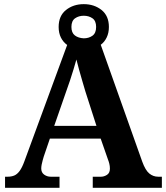

<svg xmlns="http://www.w3.org/2000/svg" viewBox="-20 -897 793 917"><path d="M4.1 0V-53H16.1Q34.4 -53 48.1 -58.7Q61.8 -64.4 73.6 -80.3Q85.3 -96.1 96.2 -125.8L300.8 -682.3Q282 -695.6 271.1 -717.3Q260.1 -739.1 260.1 -768.2Q260.1 -821.2 295.1 -849.2Q330.1 -877.2 380.1 -877.2Q430.1 -877.2 465.1 -849.2Q500.1 -821.2 500.1 -768.2Q500.1 -739.9 489.6 -718.2Q479.2 -696.4 461.2 -683.1L659.3 -125.2Q674.3 -83.7 693 -68.4Q711.7 -53 735.5 -53H753.1V0H423V-53H462.3Q477.2 -53 491 -61.9Q504.9 -70.8 504.9 -91.7Q504.9 -103.8 502 -115.4Q499.1 -127 495.7 -135.1L460.9 -234.9H218.2L188.9 -149.1Q186.5 -141.1 183.7 -130.8Q180.8 -120.4 178.9 -110.5Q177 -100.5 177 -92.2Q177 -73 190.9 -63Q204.8 -53 222.2 -53H264.3V0ZM239 -296H440.6L387.9 -459.9Q381.4 -483 373.3 -509.4Q365.3 -535.8 358.1 -562.6Q350.9 -589.3 344.9 -612.7Q339.3 -592.2 331.3 -566.2Q323.4 -540.2 314.8 -514Q306.2 -487.8 297.7 -464.9ZM380.1 -714Q404.2 -714 421.7 -726.5Q439.1 -739.1 439.1 -768.2Q439.1 -797.3 421.7 -809.6Q404.2 -821.8 380.1 -821.8Q356 -821.8 338.5 -809.6Q321.1 -797.3 321.1 -768.2Q321.1 -740.3 337.7 -727.7Q354.3 -715.2 380.1 -714Z"/></svg>

Font: Noto Serif Khmer
Style: Regular
Weight: 400
Designer: Danh Hong and the Monotype Design Team
Foundry: Monotype Imaging Inc.
Version: Version 2.003